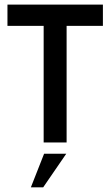

<svg xmlns="http://www.w3.org/2000/svg" viewBox="-20 -615 476 829"><path d="M424.3 -595.2H12.2V-503.4H168.5V0H267.6V-503.4H424.3ZM113.3 193.8H166.5L266.1 48.8H170.4Z"/></svg>

Font: Now SemiBold
Style: Regular
Weight: 600
Designer: Alfredo Marco Pradil
Foundry: Alfredo Marco Pradil
Version: Version 1.200;hotconv 1.0.109;makeotfexe 2.5.65596